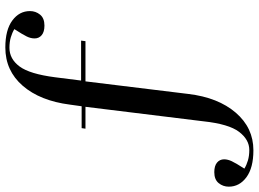

<svg xmlns="http://www.w3.org/2000/svg" viewBox="-234 -642 947 702"><g transform="rotate(-90 239.0 -290.5)"><path d="M41 163Q-23 163 -57.5 137.5Q-92 112 -92 73Q-92 52 -79 36Q-66 20 -39 20Q-16 20 -4 30Q8 40 8 56Q8 69 1 84Q-6 99 -26 130Q-13 138 4 143Q21 148 42 148Q80 148 108.5 110.5Q137 73 147 -20L200 -451H120L122 -465H202L208 -508Q222 -617 277 -680.5Q332 -744 417 -744Q481 -744 515.5 -718.5Q550 -693 550 -654Q550 -633 537 -617Q524 -601 497 -601Q474 -601 462 -611Q450 -621 450 -637Q450 -651 457 -665.5Q464 -680 484 -711Q471 -719 454 -724Q437 -729 416 -729Q375 -729 347.5 -692Q320 -655 308 -562L296 -467H442L440 -451H293L247 -75Q234 34 178.5 98.5Q123 163 41 163Z"/></g></svg>

Font: Literata 72pt
Style: Regular
Weight: 400
Designer: Latin by Veronika Burian and Jose Scaglione. Greek by Irene Vlachou. Cyrillic by Vera Evstafieva.
Foundry: TypeTogether
Version: Version 3.002